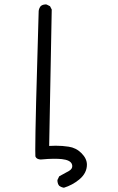

<svg xmlns="http://www.w3.org/2000/svg" viewBox="-20 -733 540 877"><path d="M341.3 87.4Q377 58.1 377 19Q377 -8.3 352.3 -33.2Q327.6 -58.1 293.5 -63Q265.6 -67.4 234.4 -67.4Q224.1 -67.4 204.6 -66.4L216.3 -689.5L208.5 -704.6L192.9 -712.4Q190.9 -712.9 187 -712.9Q183.1 -712.9 177.2 -711.2Q171.4 -709.5 166 -705.1Q158.2 -695.3 156.7 -683.1Q141.1 -165.5 141.1 -49.8Q141.1 -33.2 141.6 -19Q143.1 -14.6 146 -11.7Q151.9 -5.4 166 -4.4Q202.6 -7.8 225.3 -7.8Q248 -7.8 262.2 -6.3Q300.8 -2 308.1 16.1Q310.1 21 310.1 25.9Q310.1 39.1 294.9 47.9Q280.8 55.7 250.5 72.3L242.7 88.4Q242.2 90.3 242.2 93Q242.2 95.7 243.2 99.6Q244.1 107.9 250 115.2Q259.8 122.6 272 124.5Q310.1 112.8 341.3 87.4Z"/></svg>

Font: NaikaiFont
Style: Light
Weight: 300
Version: Version 1.89